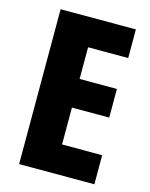

<svg xmlns="http://www.w3.org/2000/svg" viewBox="-109 -785 669 855"><g transform="rotate(15 225.5 -357.0)"><path d="M410 0H63V-714H410V-582H225V-436H397V-304H225V-134H410Z"/></g></svg>

Font: Noto Sans Display Condensed ExtraBold
Style: Regular
Weight: 800
Width: 3
Designer: Monotype Design Team
Foundry: Monotype Imaging Inc.
Version: Version 2.003